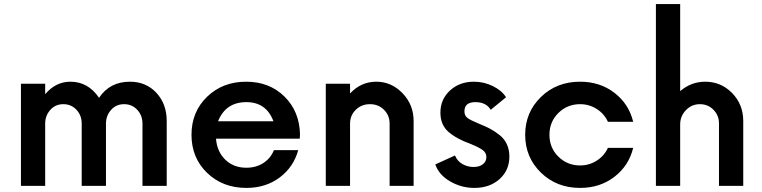

<svg xmlns="http://www.w3.org/2000/svg" viewBox="-20 -910 3732 940"><path d="M616.2 -510Q695 -510 745.6 -455.6Q796.2 -401.2 796.2 -317.5V0H677.5V-305Q677.5 -345 651.9 -372.5Q626.2 -400 587.5 -400Q548.8 -400 523.8 -371.9Q498.8 -343.8 498.8 -305V0H380V-305Q380 -345 354.4 -372.5Q328.8 -400 290 -400Q251.2 -400 226.2 -371.9Q201.2 -343.8 201.2 -305V0H82.5V-500H201.2V-448.8Q252.5 -510 325 -510Q411.2 -510 465 -431.2Q517.5 -510 616.2 -510Z M1448.8 -252.5 1447.5 -231.2H1037.5Q1042.5 -167.5 1083.1 -128.1Q1123.8 -88.8 1186.2 -88.8Q1233.8 -88.8 1269.4 -111.9Q1305 -135 1321.2 -175H1440Q1417.5 -92.5 1349.4 -41.2Q1281.2 10 1186.2 10Q1070 10 993.8 -63.8Q917.5 -137.5 917.5 -250Q917.5 -362.5 993.8 -436.2Q1070 -510 1185 -510Q1298.8 -510 1372.5 -437.5Q1446.2 -365 1448.8 -252.5ZM1186.2 -410Q1085 -410 1047.5 -316.2H1318.8Q1283.8 -410 1186.2 -410Z M1822.5 -510Q1896.2 -510 1950.6 -453.8Q2005 -397.5 2005 -317.5V0H1887.5V-305Q1887.5 -345 1860 -372.5Q1832.5 -400 1791.2 -400Q1750 -400 1721.9 -372.5Q1693.8 -345 1693.8 -305V0H1575V-500H1693.8V-452.5Q1747.5 -510 1822.5 -510Z M2302.5 10Q2238.8 10 2183.8 -21.9Q2128.8 -53.8 2111.2 -105L2207.5 -148.8Q2218.8 -121.2 2243.8 -106.9Q2268.8 -92.5 2298.8 -92.5Q2326.2 -92.5 2343.8 -105.6Q2361.2 -118.8 2361.2 -141.2Q2361.2 -161.2 2344.4 -174.4Q2327.5 -187.5 2285 -205Q2215 -230 2175.6 -264.4Q2136.2 -298.8 2136.2 -358.8Q2136.2 -423.8 2183.1 -466.9Q2230 -510 2300 -510Q2350 -510 2393.8 -488.1Q2437.5 -466.2 2457.5 -433.8L2382.5 -372.5Q2360 -410 2307.5 -410Q2253.8 -410 2253.8 -365Q2253.8 -343.8 2268.8 -332.5Q2283.8 -321.2 2326.2 -303.8Q2357.5 -291.2 2378.8 -280Q2400 -268.8 2424.4 -250Q2448.8 -231.2 2461.2 -204.4Q2473.8 -177.5 2473.8 -143.8Q2473.8 -76.2 2425.6 -33.1Q2377.5 10 2302.5 10Z M2820 10Q2705 10 2628.1 -65Q2551.2 -140 2551.2 -250Q2551.2 -360 2628.1 -435Q2705 -510 2820 -510Q2917.5 -510 2988.1 -455.6Q3058.8 -401.2 3080 -313.8H2956.2Q2938.8 -352.5 2901.9 -376.2Q2865 -400 2820 -400Q2757.5 -400 2713.8 -356.9Q2670 -313.8 2670 -250Q2670 -186.2 2713.8 -143.1Q2757.5 -100 2820 -100Q2865 -100 2901.9 -123.8Q2938.8 -147.5 2956.2 -186.2H3080Q3058.8 -98.8 2988.1 -44.4Q2917.5 10 2820 10Z M3432.5 -510Q3510 -510 3564.4 -454.4Q3618.8 -398.8 3618.8 -317.5V0H3500V-306.2Q3500 -345 3473.1 -372.5Q3446.2 -400 3406.2 -400Q3366.2 -400 3338.1 -370.6Q3310 -341.2 3310 -301.2V0H3191.2V-890H3310V-463.8Q3363.8 -510 3432.5 -510Z"/></svg>

Font: Now Medium
Style: Regular
Weight: 500
Designer: Alfredo Marco Pradil
Foundry: Alfredo Marco Pradil
Version: Version 1.002;PS 001.002;hotconv 1.0.88;makeotf.lib2.5.64775